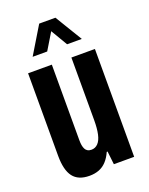

<svg xmlns="http://www.w3.org/2000/svg" viewBox="-139 -797 686 882"><g transform="rotate(-20 204.0 -356.0)"><path d="M143.6 12Q88.9 12 63.7 -21.1Q38.6 -54.2 38.6 -123.9V-527.2H154.7V-157.9Q154.7 -144 156.5 -133.2Q158.4 -122.3 162.5 -114.3Q166.6 -106.3 174 -102Q181.4 -97.6 192.7 -97.6Q211.6 -97.6 224.8 -111.5Q238.1 -125.3 244.2 -152.9Q250.3 -180.5 250.3 -220.5V-527.2H365.3V0H266.1L258.7 -64.5H254.7Q242.9 -38.1 227 -21.1Q211.1 -4 190.4 4Q169.7 12 143.6 12ZM84.2 -591.2 164.6 -724.2H243.9L324.5 -591.2H252.6L184 -707.3H225.5L155.3 -591.2Z"/></g></svg>

Font: Archivo SemiBold ExtraCondensed
Style: Regular
Weight: 600
Width: 2
Version: Version 2.001